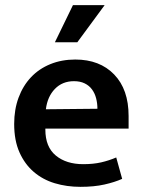

<svg xmlns="http://www.w3.org/2000/svg" viewBox="-20 -715 554 745"><path d="M479 -216H156V-212Q156 -145 196.5 -111.5Q237 -78 303 -78Q342 -78 372.5 -85Q403 -92 431 -104L454 -21Q425 -8 385 1Q345 10 292 10Q239 10 192.5 -4Q146 -18 111 -48Q76 -78 55.5 -124Q35 -170 35 -234Q35 -290 52 -336Q69 -382 100 -415Q131 -448 175 -466Q219 -484 272 -484Q367 -484 423 -426Q479 -368 479 -265ZM358 -293Q358 -314 353 -333.5Q348 -353 337 -368Q326 -383 308.5 -391.5Q291 -400 267 -400Q222 -400 193 -370Q164 -340 158 -291ZM280 -551H193L263 -695H386Z"/></svg>

Font: Mukta Mahee SemiBold
Style: Regular
Weight: 600
Designer: Shuchita Grover, Noopur Datye, Girish Dalvi, Yashodeep Gholap
Foundry: Ek Type
Version: Version 2.538;PS 1.000;hotconv 16.6.51;makeotf.lib2.5.65220;